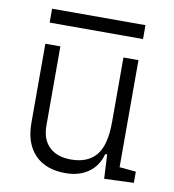

<svg xmlns="http://www.w3.org/2000/svg" viewBox="-78 -738 741 817"><g transform="rotate(10 293.0 -329.5)"><path d="M258.3 9.8Q172.9 9.8 126 -38.8Q79.1 -87.4 79.1 -175.8V-517.6H144V-175.8Q144 -115.7 177.7 -83.5Q211.4 -51.3 271.5 -51.3Q342.8 -51.3 379.6 -94.5Q416.5 -137.7 416.5 -239.3V-517.6H481.4V-55.2L552.7 -48.3V0L425.3 4.9L419.9 -99.6H411.6Q397.9 -47.4 357.7 -18.8Q317.4 9.8 258.3 9.8ZM81.5 -609.4V-669.4H484.9V-609.4Z"/></g></svg>

Font: CaskaydiaMono NF Light
Style: Regular
Weight: 300
Designer: Aaron Bell
Foundry: Saja Typeworks
Version: Version 2111.001; ttfautohint (v1.8.4);Nerd Fonts 3.1.1